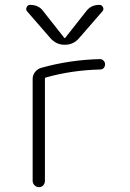

<svg xmlns="http://www.w3.org/2000/svg" viewBox="-20 -775 540 795"><path d="M188.5 -617.2 91.8 -728.5Q85.9 -735.4 90.3 -745.1Q94.7 -754.9 104.5 -754.9Q140.6 -754.9 159.2 -728.5L246.1 -618.2Q247.1 -617.2 248 -617.2L250 -618.2L336.9 -728.5Q356.4 -754.9 391.6 -754.9Q401.4 -754.9 406.2 -745.6Q411.1 -736.3 404.3 -728.5L307.6 -617.2Q284.2 -589.8 250 -589.8H246.1Q212.9 -589.8 188.5 -617.2ZM393.6 -530.3Q402.3 -530.3 408.7 -523.9Q415 -517.6 415 -508.8Q415 -500 409.7 -493.7Q404.3 -487.3 395.5 -487.3Q276.4 -484.4 169.9 -454.1Q166 -453.1 166 -448.2V-26.4Q166 -15.6 159.2 -7.8Q152.3 0 141.6 0Q130.9 0 123 -7.8Q115.2 -15.6 115.2 -26.4V-448.2Q115.2 -463.9 125 -476.6Q134.8 -489.3 150.4 -494.1Q269.5 -527.3 393.6 -530.3Z"/></svg>

Font: Rounded-L Mgen+ 1mn light
Style: Regular
Weight: 200
Designer: [Source Han Sans]
Ryoko NISHIZUKA  (kana & ideographs); Paul D. Hunt (Latin, Greek & Cyrillic); Wenlong ZHANG  (bopomofo
Version: Version 1.059.20150602